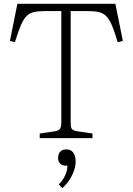

<svg xmlns="http://www.w3.org/2000/svg" viewBox="-20 -723 694 1005"><path d="M188 0V-24L268 -36Q282 -38 291.5 -46Q301 -54 301 -84V-665H216Q181 -665 158 -660Q135 -655 119 -639Q103 -623 89 -590Q75 -557 58 -502L32 -509L71 -703H584L623 -509L596 -502Q580 -557 566 -590Q552 -623 535.5 -639Q519 -655 496 -660Q473 -665 438 -665H350V-80Q350 -55 356.5 -47.5Q363 -40 384 -36L464 -24V0ZM306 262 288 242Q305 225 314.5 208Q324 191 328.5 175Q333 159 333 144H323Q305 144 294.5 133Q284 122 284 103Q284 91 288.5 81Q293 71 302.5 65Q312 59 327 59Q346 59 356.5 68.5Q367 78 371.5 92Q376 106 376 122Q376 144 367.5 169.5Q359 195 343.5 218.5Q328 242 306 262Z"/></svg>

Font: Literata 18pt ExtraLight
Style: Regular
Weight: 250
Designer: Latin by Veronika Burian and Jose Scaglione. Greek by Irene Vlachou. Cyrillic by Vera Evstafieva.
Foundry: TypeTogether
Version: Version 3.103;gftools[0.9.29]